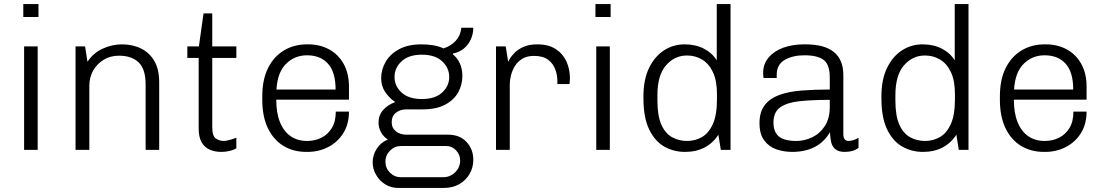

<svg xmlns="http://www.w3.org/2000/svg" viewBox="-20 -740 5452 948"><path d="M99 0V-511H166V0ZM95 -656V-720H170V-656Z M353 0V-511H400L412 -435Q439 -477 485.5 -499Q532 -521 582 -521Q635 -521 676.5 -500.5Q718 -480 742 -439Q766 -398 766 -334V0H699V-323Q699 -399 664.5 -432Q630 -465 567 -465Q525 -465 492 -445Q459 -425 440 -391.5Q421 -358 421 -315V0Z M1072 10Q1040 10 1014.5 -1.5Q989 -13 975 -38.5Q961 -64 961 -104V-454H905V-511H962L985 -674H1028V-511H1147V-454H1028V-112Q1028 -68 1046 -56Q1064 -44 1085 -44Q1096 -44 1115.5 -49.5Q1135 -55 1147 -60V-8Q1138 -2 1125 2Q1112 6 1098.5 8Q1085 10 1072 10Z M1492 10Q1428 10 1379 -20Q1330 -50 1302.5 -107.5Q1275 -165 1275 -247V-264Q1275 -347 1303.5 -404Q1332 -461 1382 -491Q1432 -521 1496 -521H1502Q1559 -521 1604.5 -496.5Q1650 -472 1676.5 -425Q1703 -378 1703 -312V-248H1344Q1344 -182 1362.5 -136.5Q1381 -91 1415 -67.5Q1449 -44 1497 -44Q1535 -44 1567 -60Q1599 -76 1618.5 -108Q1638 -140 1638 -189H1703Q1703 -127 1675 -82.5Q1647 -38 1600.5 -14Q1554 10 1498 10ZM1345 -298H1637Q1637 -384 1599.5 -425.5Q1562 -467 1496 -467Q1435 -467 1392.5 -425Q1350 -383 1345 -298Z M1946 188Q1911 188 1882.5 170.5Q1854 153 1837 123.5Q1820 94 1820 62Q1820 26 1840 -5.5Q1860 -37 1895 -51Q1873 -65 1861 -87.5Q1849 -110 1849 -135Q1849 -171 1871.5 -196.5Q1894 -222 1931 -236Q1900 -258 1881 -287Q1862 -316 1862 -354Q1862 -396 1884 -434.5Q1906 -473 1950.5 -497Q1995 -521 2061 -521Q2094 -521 2121.5 -516Q2149 -511 2170 -501Q2207 -513 2230.5 -539Q2254 -565 2258 -603H2317Q2317 -574 2305 -546.5Q2293 -519 2270.5 -500.5Q2248 -482 2217 -476L2216 -472Q2239 -453 2251 -426Q2263 -399 2263 -365Q2263 -321 2242 -283.5Q2221 -246 2177.5 -223Q2134 -200 2068 -200H1987Q1956 -200 1935 -183.5Q1914 -167 1914 -137Q1914 -108 1935 -91.5Q1956 -75 1987 -75H2193Q2250 -75 2283.5 -39Q2317 -3 2317 49Q2317 87 2298.5 119Q2280 151 2247 169.5Q2214 188 2171 188ZM1960 135H2168Q2202 135 2227 111Q2252 87 2252 52Q2252 24 2232 2.5Q2212 -19 2184 -19H1960Q1928 -19 1905.5 4Q1883 27 1883 58Q1883 90 1905.5 112.5Q1928 135 1960 135ZM2063 -251Q2128 -251 2163 -283Q2198 -315 2198 -360Q2198 -405 2163 -437.5Q2128 -470 2063 -470Q1998 -470 1963 -437.5Q1928 -405 1928 -360Q1928 -315 1963 -283Q1998 -251 2063 -251Z M2429 0V-511H2477L2489 -435Q2489 -436 2496.5 -449Q2504 -462 2520.5 -479Q2537 -496 2564.5 -508.5Q2592 -521 2633 -521Q2688 -521 2723.5 -498Q2759 -475 2776.5 -437Q2794 -399 2794 -354Q2794 -344 2793 -335.5Q2792 -327 2792 -325H2732V-342Q2732 -368 2722 -396.5Q2712 -425 2687 -444.5Q2662 -464 2616 -464Q2582 -464 2559 -450Q2536 -436 2522.5 -414Q2509 -392 2503 -368Q2497 -344 2497 -325V0Z M2924 0V-511H2991V0ZM2920 -656V-720H2995V-656Z M3362 10Q3306 10 3259.5 -16.5Q3213 -43 3185 -101.5Q3157 -160 3157 -254V-265Q3157 -347 3184.5 -404Q3212 -461 3258 -491Q3304 -521 3360 -521Q3414 -521 3455 -500Q3496 -479 3519 -442V-720H3587V0H3539L3527 -75Q3500 -33 3458.5 -11.5Q3417 10 3362 10ZM3372 -44Q3412 -44 3445.5 -63Q3479 -82 3499.5 -127Q3520 -172 3520 -249V-275Q3520 -342 3500 -384Q3480 -426 3446.5 -446Q3413 -466 3372 -466Q3311 -466 3268.5 -417.5Q3226 -369 3226 -270V-244Q3226 -168 3245.5 -124.5Q3265 -81 3298.5 -62.5Q3332 -44 3372 -44Z M3892 10Q3851 10 3814 -2.5Q3777 -15 3753.5 -46.5Q3730 -78 3730 -132Q3730 -187 3755.5 -220.5Q3781 -254 3827.5 -271Q3874 -288 3937.5 -293Q4001 -298 4077 -298V-358Q4077 -420 4047.5 -443.5Q4018 -467 3951 -467Q3895 -467 3855 -444.5Q3815 -422 3815 -370V-355H3750Q3749 -361 3748.5 -367Q3748 -373 3748 -380Q3748 -424 3775 -456Q3802 -488 3847.5 -504.5Q3893 -521 3950 -521H3957Q4051 -521 4097.5 -483Q4144 -445 4144 -369V-78Q4144 -60 4151 -52Q4158 -44 4169 -44Q4180 -44 4194.5 -48.5Q4209 -53 4219 -60V-10Q4206 0 4189 5Q4172 10 4151 10Q4121 10 4105 -3Q4089 -16 4084 -38Q4079 -60 4078 -87Q4048 -37 4001 -13.5Q3954 10 3892 10ZM3912 -44Q3952 -44 3990 -62Q4028 -80 4052.5 -117.5Q4077 -155 4077 -212V-247Q3992 -247 3929.5 -240.5Q3867 -234 3833 -210.5Q3799 -187 3799 -135Q3799 -88 3826 -66Q3853 -44 3912 -44Z M4537 10Q4481 10 4434.5 -16.5Q4388 -43 4360 -101.5Q4332 -160 4332 -254V-265Q4332 -347 4359.5 -404Q4387 -461 4433 -491Q4479 -521 4535 -521Q4589 -521 4630 -500Q4671 -479 4694 -442V-720H4762V0H4714L4702 -75Q4675 -33 4633.5 -11.5Q4592 10 4537 10ZM4547 -44Q4587 -44 4620.5 -63Q4654 -82 4674.5 -127Q4695 -172 4695 -249V-275Q4695 -342 4675 -384Q4655 -426 4621.5 -446Q4588 -466 4547 -466Q4486 -466 4443.5 -417.5Q4401 -369 4401 -270V-244Q4401 -168 4420.5 -124.5Q4440 -81 4473.5 -62.5Q4507 -44 4547 -44Z M5134 10Q5070 10 5021 -20Q4972 -50 4944.5 -107.5Q4917 -165 4917 -247V-264Q4917 -347 4945.5 -404Q4974 -461 5024 -491Q5074 -521 5138 -521H5144Q5201 -521 5246.5 -496.5Q5292 -472 5318.5 -425Q5345 -378 5345 -312V-248H4986Q4986 -182 5004.5 -136.5Q5023 -91 5057 -67.5Q5091 -44 5139 -44Q5177 -44 5209 -60Q5241 -76 5260.5 -108Q5280 -140 5280 -189H5345Q5345 -127 5317 -82.5Q5289 -38 5242.5 -14Q5196 10 5140 10ZM4987 -298H5279Q5279 -384 5241.5 -425.5Q5204 -467 5138 -467Q5077 -467 5034.5 -425Q4992 -383 4987 -298Z"/></svg>

Font: Chivo Medium ExtraLight
Style: Regular
Weight: 250
Version: Version 2.002